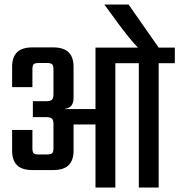

<svg xmlns="http://www.w3.org/2000/svg" viewBox="-20 -839 802 859"><path d="M762.2 -626V-556.2H689.9V0H601.1V-556.2H496.1V0H407.2V-282.2H309.1V-165Q309.1 -121.6 286.9 -99.9Q264.6 -78.1 216.8 -78.1H126Q78.1 -78.1 56.2 -99.9Q34.2 -121.6 34.2 -165V-257.8H125V-176.8Q125 -158.7 130.4 -153.3Q135.7 -147.9 153.8 -147.9H189.9Q207.5 -147.9 213.4 -153.6Q219.2 -159.2 219.2 -176.8V-284.2Q219.2 -301.8 212.2 -308.3Q205.1 -314.9 187 -314.9H127V-386.2H187Q205.1 -386.2 212.2 -392.8Q219.2 -399.4 219.2 -418V-527.8Q219.2 -545.4 213.4 -551.3Q207.5 -557.1 189.9 -557.1H153.8Q135.7 -557.1 130.4 -551.5Q125 -545.9 125 -527.8V-449.2H34.2V-540Q34.2 -583.5 56.2 -605.2Q78.1 -627 126 -627H216.8Q264.6 -627 286.9 -605.2Q309.1 -583.5 309.1 -540V-400.9Q309.1 -356.4 270 -352.1V-351.1H407.2V-626H597.2Q567.4 -655.8 513.2 -728L446.8 -818.8H555.2L689.9 -626Z"/></svg>

Font: Teko
Style: Regular
Weight: 400
Designer: Manushi Parikh, Jonny Pinhorn
Foundry: Indian Type Foundry
Version: Version 2.000;PS 1.0;hotconv 1.0.79;makeotf.lib2.5.61930